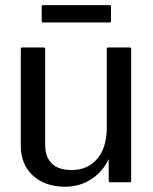

<svg xmlns="http://www.w3.org/2000/svg" viewBox="-20 -710 595 748"><path d="M486 0H408.5Q403.5 0 403.5 -5V-90.5Q381 -41.5 335.8 -12Q290.5 17.5 234 17.5Q156.5 17.5 108.8 -25.5Q61 -68.5 61 -143.5V-520Q61 -525 66 -525H151Q156 -525 156 -520V-143.5Q156.5 -98.5 182 -73Q207.5 -47.5 259 -47.5Q321.5 -47.5 358.8 -91.2Q396 -135 396 -213.5V-520Q396 -525 401 -525H486Q491 -525 491 -520V-5Q491 0 486 0ZM142.5 -627.5V-685Q142.5 -690 147.5 -690H407.5Q412.5 -690 412.5 -685V-627.5Q412.5 -622.5 407.5 -622.5H147.5Q142.5 -622.5 142.5 -627.5Z"/></svg>

Font: MFEK Sans
Style: Regular
Weight: 400
Designer: Owen Earl
Foundry: indestructible type*
Version: Version 0.001; ttfautohint (v1.8.4.7-5d5b)